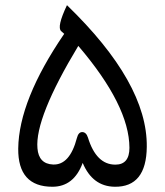

<svg xmlns="http://www.w3.org/2000/svg" viewBox="-20 -731 642 746"><path d="M321.8 -196.3Q354 -91.3 428.2 -91.3Q482.9 -91.3 482.9 -156.7Q482.4 -320.8 284.2 -552.7Q115.2 -272.5 125.5 -154.8Q130.4 -94.2 186 -91.8Q251 -88.9 278.8 -194.8Q284.7 -217.8 299.3 -217.8Q314.9 -217.8 321.8 -196.3ZM183.6 -5.4Q49.3 -5.4 50.8 -153.8Q53.2 -341.8 229.5 -599.6L217.8 -609.9Q199.7 -625.5 240.2 -710.9Q553.2 -408.2 550.3 -160.6Q548.8 -3.4 425.3 -5.4Q339.4 -6.8 301.3 -98.1Q267.1 -5.4 183.6 -5.4Z"/></svg>

Font: Gandom FD-WOL
Style: FD-WOL
Weight: 400
Foundry: DejaVu fonts team - Redesigned by Saber Rastikerdar - Based on Samim Font
Version: Version 0.6